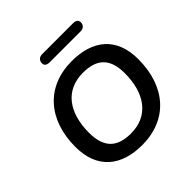

<svg xmlns="http://www.w3.org/2000/svg" viewBox="-215 -1022 1212 1212"><g transform="rotate(-45 390.5 -416.5)"><path d="M378 10C607 10 744 -150 744 -391C744 -587 624 -680 438 -680C209 -680 71 -521 71 -281C71 -84 193 10 378 10ZM380 -92C265 -92 195 -142 195 -283C195 -464 281 -578 435 -578C551 -578 621 -529 621 -389C621 -208 535 -92 380 -92ZM333 -773H610C636 -773 652 -789 652 -813C652 -832 638 -843 614 -843H337C311 -843 295 -827 295 -802C295 -784 309 -773 333 -773Z"/></g></svg>

Font: SN Pro Semibold
Style: Italic
Weight: 600
Italic angle: -9°
Designer: Tobias Whetton
Foundry: Supernotes
Version: Version 1.001;Glyphs 3.2 (3249)